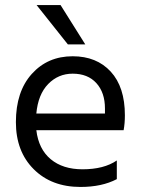

<svg xmlns="http://www.w3.org/2000/svg" viewBox="-20 -736 562 761"><path d="M443 -26Q384 5 299 5Q184 5 113.5 -65.5Q43 -136 43 -252Q43 -373 106 -443Q169 -513 268 -513Q363 -513 419 -452Q475 -391 475 -279Q475 -247 470 -220H124Q133 -145 181 -105Q229 -65 307 -65Q392 -65 443 -100ZM268 -444Q211 -444 171 -403Q131 -362 124 -286H396V-306Q396 -369 362 -406.5Q328 -444 268 -444ZM318 -560H249L125 -716H220Z"/></svg>

Font: Hind Siliguri
Style: Regular
Weight: 400
Designer: Jyotish Sonowal
Foundry: Indian Type Foundry
Version: Version 1.001;PS 1.0;hotconv 1.0.86;makeotf.lib2.5.63406; tt